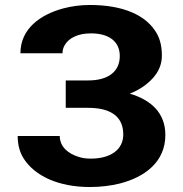

<svg xmlns="http://www.w3.org/2000/svg" viewBox="-20 -741 735 771"><path d="M475 -201C475 -138 421 -104 345 -104C327 -104 311 -106 296 -111C256 -123 220 -150 220 -195H51C51 -160 59 -129 76 -103C121 -34 215 10 341 10C384 10 424 5 461 -4C562 -30 644 -91 644 -199C644 -288 586 -340 501 -365C522 -373 540 -383 556 -394C595 -422 630 -460 630 -518C630 -551 624 -581 610 -606C568 -681 473 -721 341 -721C303 -721 267 -716 233 -707C142 -682 62 -626 62 -527H231C231 -539 234 -550 240 -560C257 -589 294 -607 345 -607C417 -607 461 -575 461 -516C461 -453 414 -418 334 -418H244V-308H334C422 -308 475 -275 475 -201Z"/></svg>

Font: Asimov
Style: XWid
Weight: 500
Designer: Google
Version: Version 2.000980; 2014